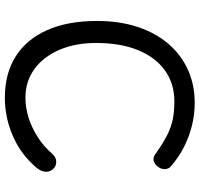

<svg xmlns="http://www.w3.org/2000/svg" viewBox="-36 -784 842 811"><g transform="rotate(90 385.5 -379.0)"><path d="M681 -681Q687 -677 691 -669.5Q695 -662 695 -654Q695 -641 688.5 -630Q682 -619 672.5 -612.5Q663 -606 653 -606Q642 -606 634 -612Q626 -618 618 -623Q579 -650 547.5 -665.5Q516 -681 483.5 -687.5Q451 -694 408 -694Q334 -694 278.5 -654.5Q223 -615 192.5 -541Q162 -467 162 -363Q162 -276 191 -208.5Q220 -141 272 -103Q324 -65 393 -65Q437 -65 480 -79Q523 -93 562 -118.5Q601 -144 630 -178Q638 -187 646.5 -191Q655 -195 665 -195Q676 -195 685 -189.5Q694 -184 700 -174Q706 -164 706 -152Q706 -139 698 -125Q690 -111 673 -94Q621 -39 547 -8.5Q473 22 393 22Q291 22 218.5 -24Q146 -70 107.5 -157Q69 -244 69 -367Q69 -462 94 -538Q119 -614 165 -668Q211 -722 274.5 -751Q338 -780 415 -780Q463 -780 510 -768.5Q557 -757 600.5 -735Q644 -713 681 -681Z"/></g></svg>

Font: Playpen Sans
Style: Regular
Weight: 400
Designer: Laura Meseguer, Veronika Burian, José Scaglione, Kostas Bartsokas, Vera Evstafieva, Tom Grace, Yorlmar Campos
Foundry: TypeTogether
Version: Version 2.000